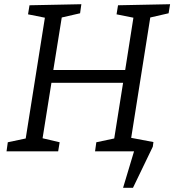

<svg xmlns="http://www.w3.org/2000/svg" viewBox="-20 -718 827 911"><path d="M11 0 17 -43 102 -61 193 -634 113 -650 120 -693 366 -698 360 -655 273 -635 233 -386H574L613 -634L533 -650L540 -693L787 -698L780 -655L693 -635L602 -61L683 -43L676 0H431L437 -43L522 -61L564 -325H224L182 -62L263 -43L256 0ZM565 -71 708 -44 705 -22 611 173H564L616 0H555Z"/></svg>

Font: Bitter
Style: Italic
Weight: 400
Italic angle: -9°
Designer: Sol Matas, and Bitter project Authors
Foundry: Sol Matas
Version: Version 2.001